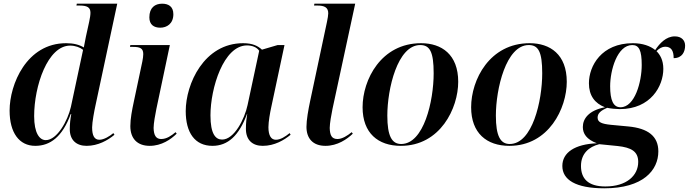

<svg xmlns="http://www.w3.org/2000/svg" viewBox="-20 -780 3731 1040"><path d="M171 10C252 10 318 -39 363 -162H366C361 -135 358 -110 358 -80C358 -21 394 10 449 10C511 10 564 -20 600 -50L594 -59C574 -42 543 -23 518 -23C491 -23 479 -46 479 -90C479 -118 491 -181 497 -208L615 -760H396L394 -750H410C451 -750 470 -741 470 -711C470 -698 467 -681 463 -662L445 -580C442 -565 437 -541 434 -523C409 -538 379 -546 338 -546C124 -546 32 -323 32 -181C32 -61 84 10 171 10ZM228 -21C194 -21 165 -59 165 -151C165 -314 238 -533 360 -533C388 -533 414 -523 430 -510L364 -201C347 -126 289 -21 228 -21Z M848 -630C883 -630 919 -651 919 -703C919 -746 891 -760 858 -760C820 -760 789 -739 789 -686C789 -646 814 -630 848 -630ZM791 10C855 10 906 -25 937 -56L931 -64C908 -45 883 -27 853 -27C825 -27 813 -47 812 -87C812 -111 821 -161 827 -190L900 -536H686L684 -526H700C738 -526 756 -519 756 -487C756 -476 754 -462 751 -447L705 -230C695 -183 686 -137 686 -97C686 -29 724 10 791 10Z M1131 10C1214 10 1275 -45 1318 -163H1319C1315 -137 1312 -116 1312 -82C1312 -21 1348 10 1403 10C1467 10 1519 -21 1554 -50L1549 -59C1524 -39 1499 -23 1474 -23C1449 -23 1434 -45 1434 -91C1434 -121 1443 -171 1449 -198L1521 -536H1484L1399 -511C1377 -531 1349 -546 1297 -546C1085 -546 986 -325 986 -178C986 -62 1035 10 1131 10ZM1183 -24C1148 -24 1120 -54 1120 -155C1120 -303 1191 -534 1318 -534C1346 -534 1371 -524 1384 -505L1321 -211C1305 -136 1249 -24 1183 -24Z M1743 10C1808 10 1860 -26 1891 -56L1885 -64C1862 -45 1833 -27 1808 -27C1777 -27 1767 -47 1766 -87C1766 -111 1775 -161 1781 -190L1904 -760H1683L1681 -750H1699C1737 -750 1758 -740 1758 -708C1758 -699 1755 -679 1751 -661L1660 -233C1650 -186 1640 -130 1640 -93C1640 -31 1674 10 1743 10Z M2151 10C2365 10 2462 -194 2462 -337C2462 -485 2372 -546 2261 -546C2044 -546 1944 -348 1944 -199C1944 -59 2028 10 2151 10ZM2153 0C2103 0 2078 -42 2078 -154C2078 -298 2133 -536 2256 -536C2308 -536 2329 -500 2329 -383C2329 -233 2276 0 2153 0Z M2739 10C2953 10 3050 -194 3050 -337C3050 -485 2960 -546 2849 -546C2632 -546 2532 -348 2532 -199C2532 -59 2616 10 2739 10ZM2741 0C2691 0 2666 -42 2666 -154C2666 -298 2721 -536 2844 -536C2896 -536 2917 -500 2917 -383C2917 -233 2864 0 2741 0Z M3253 240C3464 240 3546 142 3546 40C3546 -43 3489 -85 3384 -95L3288 -104C3241 -109 3217 -117 3217 -143C3217 -166 3234 -181 3269 -196C3285 -192 3319 -189 3337 -189C3505 -189 3573 -314 3573 -407C3573 -455 3555 -484 3536 -503C3550 -518 3567 -527 3583 -527C3616 -527 3629 -505 3629 -465C3676 -465 3691 -501 3691 -533C3691 -561 3672 -583 3635 -583C3588 -583 3553 -545 3529 -509C3502 -531 3461 -546 3408 -546C3238 -546 3170 -423 3170 -329C3170 -262 3202 -220 3257 -199C3169 -182 3137 -137 3137 -92C3137 -56 3157 -25 3213 -4C3094 1 3026 46 3026 119C3026 193 3097 240 3253 240ZM3341 -199C3302 -199 3285 -237 3285 -313C3285 -399 3323 -536 3405 -536C3442 -536 3456 -506 3456 -428C3456 -337 3419 -199 3341 -199ZM3259 230C3164 230 3127 186 3127 119C3127 52 3170 15 3226 1L3326 11C3399 19 3437 40 3437 97C3437 171 3374 230 3259 230Z"/></svg>

Font: Noto Serif Display SemiBold
Style: Italic
Weight: 600
Italic angle: -12°
Designer: Monotype Design Team
Foundry: Monotype Imaging Inc.
Version: Version 2.009